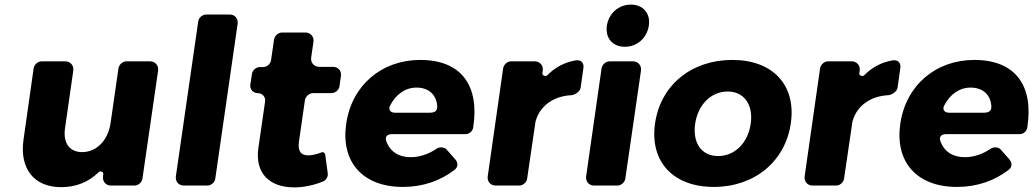

<svg xmlns="http://www.w3.org/2000/svg" viewBox="-20 -805 4483 833"><path d="M631 -539H529C512 -539 497 -525 494 -509L460 -273C450 -200 403 -146 337 -145C282 -145 253 -184 262 -248L298 -499C301 -521 285 -539 263 -539H161C144 -539 129 -525 126 -509L82 -199C64 -73 128 7 245 7C309 7 365 -15 408 -58C415 -65 430 -59 428 -50L427 -40C424 -18 439 0 461 0H564C580 0 596 -14 598 -30L666 -499C669 -521 653 -539 631 -539Z M914 -30 1011 -702C1014 -724 999 -742 977 -742H874C858 -742 842 -728 840 -712L743 -40C740 -18 755 0 777 0H880C896 0 912 -14 914 -30Z M1376 -144C1354 -136 1334 -131 1319 -131C1287 -130 1271 -148 1277 -190L1303 -371C1306 -387 1322 -401 1338 -401H1418C1435 -401 1451 -415 1453 -431L1459 -475C1463 -497 1447 -515 1425 -515H1365C1343 -515 1327 -533 1330 -555L1340 -624C1343 -646 1327 -664 1305 -664H1204C1187 -664 1172 -650 1169 -634L1156 -544C1154 -528 1138 -514 1122 -514H1107C1091 -514 1075 -500 1073 -484L1066 -438C1063 -418 1078 -401 1098 -401C1119 -401 1133 -384 1130 -364L1101 -163C1085 -51 1152 8 1256 8C1299 8 1344 -2 1382 -18C1395 -23 1404 -39 1402 -53L1391 -134C1389 -142 1383 -147 1376 -144Z M1803 -545C1636 -545 1506 -435 1482 -268C1458 -104 1552 6 1728 6C1815 6 1891 -21 1952 -68C1968 -80 1968 -99 1955 -114L1917 -157C1908 -167 1887 -168 1876 -161C1840 -136 1800 -123 1762 -123C1709 -123 1672 -148 1656 -192C1649 -212 1660 -223 1681 -223H2000C2016 -223 2031 -236 2033 -252C2061 -432 1983 -545 1803 -545ZM1673 -348C1697 -395 1738 -425 1787 -425C1840 -425 1874 -394 1877 -344C1878 -324 1866 -316 1845 -316H1694C1673 -316 1663 -330 1673 -348Z M2300 -539H2198C2181 -539 2166 -525 2163 -509L2096 -40C2093 -18 2108 0 2130 0H2233C2249 0 2265 -14 2267 -30L2303 -275C2303 -275 2304 -282 2305 -283C2324 -346 2381 -388 2459 -392C2474 -393 2497 -408 2499 -424L2511 -509C2515 -532 2501 -547 2477 -543C2430 -535 2388 -513 2354 -478C2347 -472 2332 -477 2333 -487L2335 -499C2338 -521 2322 -539 2300 -539Z M2717 -785C2664 -785 2621 -747 2613 -694C2605 -640 2638 -602 2691 -602C2744 -602 2787 -640 2795 -694C2803 -747 2770 -785 2717 -785ZM2693 -30 2761 -499C2764 -521 2748 -539 2726 -539H2625C2608 -539 2593 -525 2590 -509L2523 -40C2520 -18 2535 0 2557 0H2659C2675 0 2691 -14 2693 -30Z M3157 -545C2980 -545 2846 -436 2822 -270C2798 -104 2900 6 3077 6C3253 6 3387 -104 3411 -270C3435 -436 3333 -545 3157 -545ZM3137 -408C3208 -408 3249 -351 3237 -268C3225 -184 3167 -128 3096 -128C3024 -128 2984 -184 2996 -268C3008 -351 3065 -408 3137 -408Z M3675 -539H3573C3556 -539 3541 -525 3538 -509L3471 -40C3468 -18 3483 0 3505 0H3608C3624 0 3640 -14 3642 -30L3678 -275C3678 -275 3679 -282 3680 -283C3699 -346 3756 -388 3834 -392C3849 -393 3872 -408 3874 -424L3886 -509C3890 -532 3876 -547 3852 -543C3805 -535 3763 -513 3729 -478C3722 -472 3707 -477 3708 -487L3710 -499C3713 -521 3697 -539 3675 -539Z M4207 -545C4040 -545 3910 -435 3886 -268C3862 -104 3956 6 4132 6C4219 6 4295 -21 4356 -68C4372 -80 4372 -99 4359 -114L4321 -157C4312 -167 4291 -168 4280 -161C4244 -136 4204 -123 4166 -123C4113 -123 4076 -148 4060 -192C4053 -212 4064 -223 4085 -223H4404C4420 -223 4435 -236 4437 -252C4465 -432 4387 -545 4207 -545ZM4077 -348C4101 -395 4142 -425 4191 -425C4244 -425 4278 -394 4281 -344C4282 -324 4270 -316 4249 -316H4098C4077 -316 4067 -330 4077 -348Z"/></svg>

Font: Trueno
Style: RoundBdIt
Weight: 700
Designer: Julieta Ulanovsky, Jasper
Foundry: Julieta Ulanovsky, Cannot Into Space Fonts
Version: Version 3.001